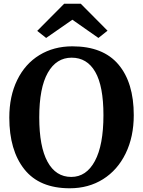

<svg xmlns="http://www.w3.org/2000/svg" viewBox="-20 -1001 768 1032"><path d="M30 -369Q30 -484 72.5 -571Q115 -658 192 -705Q269 -752 369 -752Q534 -752 616.5 -654.5Q699 -557 699 -382Q699 -266 655.5 -176.5Q612 -87 534 -38Q456 11 355 11Q192 11 111 -91Q30 -193 30 -369ZM191 -370Q191 -213 235.5 -131.5Q280 -50 363 -50Q444 -50 490 -135.5Q536 -221 536 -382Q536 -538 492 -614.5Q448 -691 365 -691Q283 -691 237 -610Q191 -529 191 -370ZM414 -981 558 -836 509 -797 369 -895 228 -797 180 -835 325 -981Z"/></svg>

Font: Koeln Type Serif
Style: Bold
Weight: 700
Designer: Eben Sorkin
Foundry: Eben Sorkin
Version: Version 2.002